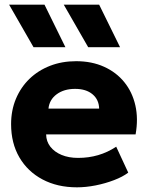

<svg xmlns="http://www.w3.org/2000/svg" viewBox="-20 -787 634 822"><path d="M309.5 15Q225.5 15 162 -18.8Q98.5 -52.5 63 -113.2Q27.5 -174 27.5 -255.5Q27.5 -314.5 48.2 -364Q69 -413.5 106.2 -449.5Q143.5 -485.5 194.2 -505.2Q245 -525 306 -525Q373 -525 425.5 -501.2Q478 -477.5 512.2 -435.2Q546.5 -393 559.5 -335.8Q572.5 -278.5 560.5 -211.5H177.5Q178 -181.5 195.5 -159Q213 -136.5 243.5 -123.8Q274 -111 314.5 -111Q359.5 -111 400 -122.8Q440.5 -134.5 477.5 -159L529 -48Q505.5 -30 468.2 -15.8Q431 -1.5 389.2 6.8Q347.5 15 309.5 15ZM187.5 -322H404.5Q403.5 -360.5 376 -383.5Q348.5 -406.5 301.5 -406.5Q254 -406.5 222.8 -383.5Q191.5 -360.5 187.5 -322ZM357.5 -585 253 -767H404.5L494 -585ZM123.5 -585 19 -767H170.5L260 -585Z"/></svg>

Font: Geologica Cursive
Style: Bold
Weight: 700
Designer: Sindre Bremnes, Frode Helland
Foundry: Monokrom Skriftforlag AS
Version: Version 1.010;gftools[0.9.28]